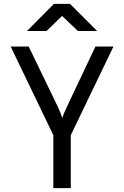

<svg xmlns="http://www.w3.org/2000/svg" viewBox="-20 -970 640 990"><path d="M220 -810 300 -888 382 -810H481L341 -950H258L119 -810ZM345 0V-273L565 -730H472L330 -430C314 -397 304 -372 301 -362C298 -372 289 -397 273 -430L128 -730H35L255 -273V0Z"/></svg>

Font: Tekne LDO
Style: Regular
Weight: 400
Monospace: yes
Designer: Alessio Laiso, Mario Rullo, Paolo Rosset
Foundry: Alessio Laiso
Version: Version 1.000;hotconv 1.0.109;makeotfexe 2.5.65596